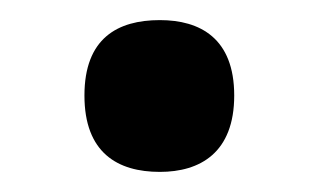

<svg xmlns="http://www.w3.org/2000/svg" viewBox="-20 -163 317 191"><path d="M139 8C179 8 213 -11 213 -68C213 -125 179 -143 139 -143C97 -143 64 -125 64 -68C64 -11 97 8 139 8Z"/></svg>

Font: Noto Serif Yezidi SemiBold
Style: Regular
Weight: 600
Designer: Dalton Maag Ltd
Foundry: Dalton Maag Ltd
Version: Version 1.001